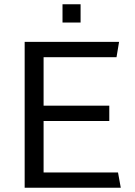

<svg xmlns="http://www.w3.org/2000/svg" viewBox="-20 -883 635 903"><path d="M96 0V-686H540L528 -614H185V-386H494V-314H185V-72H535L548 0ZM274 -777V-863H359V-777Z"/></svg>

Font: Chivo Medium Light
Style: Regular
Weight: 300
Version: Version 2.002